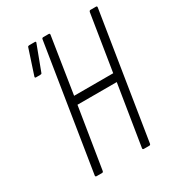

<svg xmlns="http://www.w3.org/2000/svg" viewBox="-160 -755 787 855"><g transform="rotate(-30 233.5 -327.5)"><path d="M87 0Q80 0 81 -7L183 -648Q184 -655 191 -655H218Q225 -655 224 -648L179 -360H380L426 -648Q428 -655 433 -655H462Q468 -655 467 -648L365 -7Q364 0 358 0H330Q323 0 324 -7L374 -318H172L122 -7Q121 0 115 0ZM73 -516Q66 -516 69 -524L110 -649Q111 -653 113.5 -654Q116 -655 119 -655H147Q151 -655 152 -653Q153 -651 151 -647L104 -522Q103 -518 100.5 -517Q98 -516 94 -516Z"/></g></svg>

Font: Sofia Sans Extra Condensed Light
Style: Italic
Weight: 300
Italic angle: -9°
Version: Version 4.100